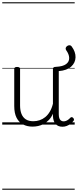

<svg xmlns="http://www.w3.org/2000/svg" viewBox="-20 -1111 694 1712"><path d="M270 18Q222 18 185 -1.5Q148 -21 127.5 -61.5Q107 -102 107 -166V-496Q107 -505 113 -509.5Q119 -514 132 -514Q146 -514 152.5 -509.5Q159 -505 159 -496V-171Q159 -127 171.5 -95.5Q184 -64 210 -47Q236 -30 277 -30Q306 -30 333 -39Q360 -48 383 -66.5Q406 -85 424 -115Q442 -145 452 -186V-496Q452 -506 458.5 -510.5Q465 -515 479 -515Q541 -518 569.5 -539.5Q598 -561 597 -594.5Q596 -628 569 -665Q563 -675 566.5 -685Q570 -695 580 -701.5Q590 -708 601 -707.5Q612 -707 619 -697Q655 -648 653.5 -599.5Q652 -551 614.5 -517Q577 -483 504 -477V-93Q504 -73 508.5 -58.5Q513 -44 523 -36.5Q533 -29 547 -29Q557 -29 567 -32.5Q577 -36 587 -43Q597 -50 607 -61Q613 -67 620 -66.5Q627 -66 633 -59Q638 -54 639.5 -47Q641 -40 636 -34Q625 -19 609 -7Q593 5 575 12Q557 19 537 19Q517 19 502 13Q487 7 476 -5Q465 -17 459 -35Q453 -53 452 -76V-97Q437 -63 415.5 -41Q394 -19 370 -6Q346 7 320.5 12.5Q295 18 270 18ZM0 571H646V581H0ZM0 -20H646V0H0ZM0 -505H646V-500H0ZM0 -1091H646V-1081H0Z"/></svg>

Font: Playwrite PT Guides
Style: Regular
Weight: 400
Designer: Veronika Burian, José Scaglione
Foundry: TypeTogether
Version: Version 1.003